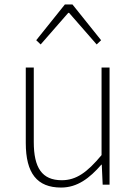

<svg xmlns="http://www.w3.org/2000/svg" viewBox="-20 -831 617 864"><path d="M255 13C328 13 383 -29 436 -90H438L442 0H473V-527H437V-133C372 -55 323 -20 258 -20C169 -20 132 -76 132 -192V-527H96V-188C96 -51 147 13 255 13ZM143 -650 163 -631 287 -773H291L415 -631L435 -650L306 -811H272Z"/></svg>

Font: Genne Gothic ExtraLight
Style: Regular
Weight: 250
Designer: Ryoko NISHIZUKA (kana & ideographs); Paul D. Hunt (Latin, Greek & Cyrillic); Wenlong ZHANG (bopomofo); Sandoll Communica
Foundry: Adobe Systems Incorporated
Version: Version 1.004;PS 1.004;hotconv 16.6.51;makeotf.lib2.5.65220